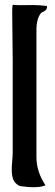

<svg xmlns="http://www.w3.org/2000/svg" viewBox="-20 -773 230 801"><path d="M33 -753Q54 -751 74.5 -751.5Q95 -752 116 -752Q131 -752 146 -751Q161 -750 176 -748V-744Q176 -734 168 -728.5Q160 -723 152 -720Q141 -706 136.5 -688.5Q132 -671 132 -653V-118Q132 -86 142 -56Q152 -26 170 0Q158 5 145.5 6.5Q133 8 120 8Q106 8 91 6.5Q76 5 62 3Q41 -8 35 -25Q29 -42 29 -64Q29 -83 31 -101.5Q33 -120 33 -140V-525Q33 -572 32 -618Q31 -664 31 -711Q31 -722 31 -732Q31 -742 33 -753Z"/></svg>

Font: Teutonic
Style: Regular
Weight: 400
Designer: Peter Wiegel
Foundry: Peter Wiegel
Version: 1.000